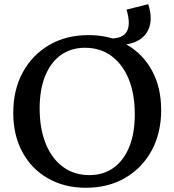

<svg xmlns="http://www.w3.org/2000/svg" viewBox="-20 -872 825 908"><path d="M386.3 16Q284.9 16 207.1 -28.3Q129.3 -72.6 86 -152.6Q42.7 -232.6 42.7 -338.4Q42.7 -447.3 87.8 -530.1Q132.9 -612.9 213.1 -659.4Q293.3 -706 398.6 -706Q501 -706 578.3 -661.7Q655.6 -617.4 698.9 -537.9Q742.2 -458.4 742.2 -351.6Q742.2 -242.9 697.1 -160Q652 -77.1 571.8 -30.6Q491.7 16 386.3 16ZM403.2 -43.9Q469.3 -43.9 517.4 -78.7Q565.5 -113.6 591.5 -177.8Q617.4 -242 617.4 -330.6Q617.4 -427.9 588.5 -498.4Q559.5 -568.8 506.8 -607.5Q454.1 -646.1 381.7 -646.1Q315.5 -646.1 267.5 -611.3Q219.4 -576.6 193.4 -512.3Q167.5 -448 167.5 -359.4Q167.5 -263.1 196.4 -192.1Q225.4 -121.2 278.2 -82.5Q331 -43.9 403.2 -43.9ZM578.4 -826.5 680.9 -852.3Q699.7 -794.5 688.5 -751.3Q677.3 -708.2 639.4 -684Q601.5 -659.9 540.2 -659.9H445.4V-690H503.9Q562.2 -690 580.4 -724.2Q598.6 -758.4 578.4 -826.5Z"/></svg>

Font: Platypi Light
Style: Regular
Weight: 300
Designer: David Sargent
Foundry: Bolt Cutter Type
Version: Version 1.200